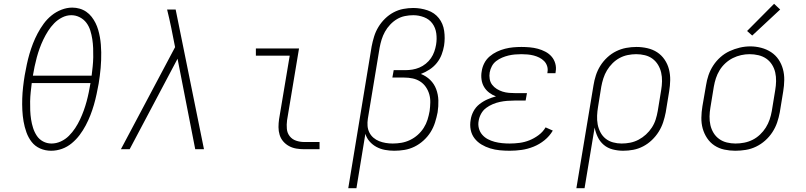

<svg xmlns="http://www.w3.org/2000/svg" viewBox="-20 -785 4240 1010"><path d="M249 8Q218 8 191 -4Q164 -16 146.5 -38.5Q129 -61 119 -89Q109 -117 104 -146Q99 -175 97.5 -205.5Q96 -236 97 -266.5Q98 -297 101.5 -328Q105 -359 110 -389Q115 -417 121 -445.5Q127 -474 135 -501.5Q143 -529 153.5 -556Q164 -583 178 -609.5Q192 -636 210 -660.5Q228 -685 251.5 -704Q275 -723 303.5 -734Q332 -745 360 -745Q380 -745 399 -739.5Q418 -734 434 -723Q450 -712 462 -696.5Q474 -681 482.5 -664Q491 -647 496.5 -628Q502 -609 505.5 -589.5Q509 -570 510.5 -550.5Q512 -531 512.5 -510Q513 -489 512 -468.5Q511 -448 509.5 -427.5Q508 -407 505 -386.5Q502 -366 499 -345Q494 -318 488 -289.5Q482 -261 474 -233.5Q466 -206 455.5 -179Q445 -152 431 -125.5Q417 -99 399 -75Q381 -51 357.5 -31.5Q334 -12 306 -2Q278 8 249 8ZM153 -387H462Q465 -411 467.5 -435Q470 -459 470.5 -483.5Q471 -508 470 -532Q469 -556 465.5 -579Q462 -602 455 -624.5Q448 -647 434.5 -665Q421 -683 400 -694Q379 -705 355 -705Q330 -705 306.5 -693Q283 -681 265 -662.5Q247 -644 233 -622Q219 -600 208 -577Q197 -554 188.5 -530.5Q180 -507 173.5 -483Q167 -459 162 -435Q157 -411 153 -387ZM251 -30Q276 -30 300 -41Q324 -52 342.5 -70.5Q361 -89 375.5 -111Q390 -133 401 -156.5Q412 -180 420.5 -203.5Q429 -227 435.5 -251Q442 -275 447 -299.5Q452 -324 456 -348H147Q144 -324 141.5 -300Q139 -276 138.5 -251.5Q138 -227 139 -203.5Q140 -180 143.5 -157Q147 -134 154 -112Q161 -90 173.5 -71Q186 -52 206.5 -41Q227 -30 251 -30Z M616 0 901 -537 881 -638Q876 -662 870.5 -686.5Q865 -711 859 -735H904L1053 0H1007L914 -476L662 0Z M1580 0Q1559 0 1538.5 -3.5Q1518 -7 1500.5 -16.5Q1483 -26 1470 -41Q1457 -56 1451 -75.5Q1445 -95 1445 -116Q1445 -137 1448 -158L1504 -492H1326V-530H1553L1490 -152Q1487 -129 1489 -107Q1491 -85 1504 -68.5Q1517 -52 1537.5 -45Q1558 -38 1580 -38H1661V0Z M1812 205 1935 -541Q1940 -567 1948 -593Q1956 -619 1970.5 -643Q1985 -667 2005.5 -687Q2026 -707 2050.5 -720Q2075 -733 2101.5 -738Q2128 -743 2154 -743Q2193 -743 2229.5 -730.5Q2266 -718 2288.5 -689.5Q2311 -661 2316.5 -622.5Q2322 -584 2316 -545Q2312 -521 2303 -497.5Q2294 -474 2278 -454Q2262 -434 2240 -419.5Q2218 -405 2194 -396Q2222 -385 2243 -364.5Q2264 -344 2274.5 -316Q2285 -288 2286 -257Q2287 -226 2282 -194Q2277 -168 2268.5 -141Q2260 -114 2245 -90Q2230 -66 2208 -46Q2186 -26 2160.5 -13.5Q2135 -1 2108 3.5Q2081 8 2054 8Q2029 8 2005 3.5Q1981 -1 1960.5 -12Q1940 -23 1924.5 -40.5Q1909 -58 1902 -81L1855 205ZM2046 -30Q2069 -30 2092 -34Q2115 -38 2137 -48.5Q2159 -59 2177.5 -75.5Q2196 -92 2209 -112.5Q2222 -133 2229 -155.5Q2236 -178 2240 -201Q2243 -223 2243.5 -246Q2244 -269 2238 -289.5Q2232 -310 2220 -327.5Q2208 -345 2190 -356.5Q2172 -368 2150.5 -372.5Q2129 -377 2106 -377H2044L2051 -416H2113Q2131 -416 2149.5 -419Q2168 -422 2186 -429.5Q2204 -437 2220 -450Q2236 -463 2247 -479Q2258 -495 2264.5 -513.5Q2271 -532 2274 -550Q2279 -580 2275 -609.5Q2271 -639 2254.5 -661.5Q2238 -684 2210.5 -694.5Q2183 -705 2154 -705Q2132 -705 2110 -700.5Q2088 -696 2068.5 -684.5Q2049 -673 2032.5 -655.5Q2016 -638 2005 -618Q1994 -598 1987.5 -577Q1981 -556 1977 -534L1915 -160Q1912 -141 1913.5 -122.5Q1915 -104 1923 -88Q1931 -72 1944.5 -60.5Q1958 -49 1974.5 -42.5Q1991 -36 2009 -33Q2027 -30 2046 -30Z M2661 8Q2635 8 2609 5.5Q2583 3 2558.5 -4.5Q2534 -12 2512.5 -25Q2491 -38 2476 -57.5Q2461 -77 2456 -102.5Q2451 -128 2456 -155Q2459 -177 2470.5 -199Q2482 -221 2501.5 -236.5Q2521 -252 2543.5 -262Q2566 -272 2589 -278Q2570 -285 2553.5 -297.5Q2537 -310 2526.5 -327.5Q2516 -345 2513 -367Q2510 -389 2514 -410Q2517 -432 2527.5 -452.5Q2538 -473 2555.5 -488Q2573 -503 2594 -513Q2615 -523 2636.5 -528.5Q2658 -534 2679.5 -536Q2701 -538 2723 -538Q2745 -538 2767 -536Q2789 -534 2809.5 -528.5Q2830 -523 2849 -513Q2868 -503 2881.5 -487.5Q2895 -472 2901 -451Q2907 -430 2903 -408Q2903 -406 2902.5 -404Q2902 -402 2902 -400H2859Q2860 -402 2860 -403.5Q2860 -405 2860 -406Q2863 -422 2858 -437.5Q2853 -453 2842 -464Q2831 -475 2817 -482Q2803 -489 2787.5 -493Q2772 -497 2755.5 -498.5Q2739 -500 2723 -500Q2706 -500 2689 -498.5Q2672 -497 2655 -493Q2638 -489 2621.5 -482Q2605 -475 2590.5 -464Q2576 -453 2567.5 -437Q2559 -421 2556 -404Q2553 -387 2556 -369.5Q2559 -352 2569 -339Q2579 -326 2593.5 -317Q2608 -308 2624 -303Q2640 -298 2657.5 -296.5Q2675 -295 2693 -295H2752L2745 -256H2686Q2667 -256 2648 -254.5Q2629 -253 2610 -249Q2591 -245 2572 -237Q2553 -229 2537 -217Q2521 -205 2511 -187Q2501 -169 2498 -150Q2494 -130 2499 -110.5Q2504 -91 2516.5 -76.5Q2529 -62 2546 -53Q2563 -44 2582 -39Q2601 -34 2621 -32Q2641 -30 2661 -30Q2687 -30 2713.5 -33.5Q2740 -37 2765 -47Q2790 -57 2813 -74Q2836 -91 2850 -115L2888 -98Q2871 -69 2844.5 -47.5Q2818 -26 2787 -13.5Q2756 -1 2724.5 3.5Q2693 8 2661 8Z M3012 205 3102 -336Q3106 -362 3114.5 -388.5Q3123 -415 3138 -439Q3153 -463 3174.5 -483Q3196 -503 3221.5 -515.5Q3247 -528 3274 -533Q3301 -538 3328 -538Q3357 -538 3385.5 -531.5Q3414 -525 3437 -510Q3460 -495 3476 -471.5Q3492 -448 3499 -420.5Q3506 -393 3505.5 -363.5Q3505 -334 3500 -304L3482 -194Q3477 -168 3468.5 -142Q3460 -116 3445 -92Q3430 -68 3409 -48Q3388 -28 3363 -15Q3338 -2 3311.5 3Q3285 8 3258 8Q3230 8 3203 1Q3176 -6 3156 -23Q3136 -40 3124.5 -64Q3113 -88 3108 -114L3055 205ZM3250 -30Q3273 -30 3295.5 -34.5Q3318 -39 3339 -50Q3360 -61 3378 -77.5Q3396 -94 3409 -114Q3422 -134 3429 -156Q3436 -178 3440 -201L3458 -311Q3462 -334 3462.5 -357.5Q3463 -381 3458 -403Q3453 -425 3441.5 -444Q3430 -463 3412.5 -476Q3395 -489 3372.5 -494.5Q3350 -500 3327 -500Q3305 -500 3282.5 -495.5Q3260 -491 3239.5 -480Q3219 -469 3202 -452Q3185 -435 3173 -415Q3161 -395 3154 -373Q3147 -351 3143 -329L3126 -223Q3122 -200 3121 -176.5Q3120 -153 3124 -131Q3128 -109 3138.5 -89Q3149 -69 3166 -55.5Q3183 -42 3205 -36Q3227 -30 3250 -30Z M3848 8Q3819 8 3790.5 2Q3762 -4 3738.5 -19.5Q3715 -35 3699.5 -58.5Q3684 -82 3676.5 -109Q3669 -136 3669.5 -166Q3670 -196 3675 -226L3694 -336Q3698 -363 3707 -389.5Q3716 -416 3732 -440.5Q3748 -465 3770 -484.5Q3792 -504 3818 -516Q3844 -528 3871.5 -534.5Q3899 -541 3927 -541Q3956 -541 3984.5 -533.5Q4013 -526 4036.5 -510.5Q4060 -495 4075.5 -472Q4091 -449 4098.5 -421.5Q4106 -394 4105.5 -364Q4105 -334 4100 -304L4082 -194Q4077 -167 4068 -140.5Q4059 -114 4043 -89.5Q4027 -65 4005 -45.5Q3983 -26 3957 -13.5Q3931 -1 3903 3.5Q3875 8 3848 8ZM3849 -30Q3872 -30 3895 -34.5Q3918 -39 3939 -49.5Q3960 -60 3978 -77Q3996 -94 4008.5 -114Q4021 -134 4028.5 -156Q4036 -178 4040 -201L4058 -311Q4062 -334 4062.5 -358Q4063 -382 4058 -404Q4053 -426 4041 -445Q4029 -464 4011 -476.5Q3993 -489 3970 -494.5Q3947 -500 3923 -500Q3901 -500 3878.5 -495Q3856 -490 3835 -479.5Q3814 -469 3796 -452.5Q3778 -436 3765.5 -415.5Q3753 -395 3746 -373.5Q3739 -352 3735 -329L3717 -219Q3713 -196 3712.5 -172.5Q3712 -149 3717 -127Q3722 -105 3733.5 -86Q3745 -67 3763 -54Q3781 -41 3803.5 -35.5Q3826 -30 3849 -30ZM3937 -598 3910 -622 4052 -765 4084 -735Z"/></svg>

Font: Iosevka Slab XLtEx
Style: Italic
Weight: 200
Width: 7
Italic angle: -9°
Monospace: yes
Designer: Belleve Invis
Foundry: Belleve Invis
Version: Version 11.1.0; ttfautohint (v1.8.3)